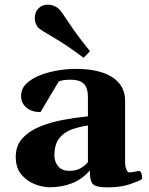

<svg xmlns="http://www.w3.org/2000/svg" viewBox="-20 -790 636 822"><path d="M47.4 -118.2Q47.4 -167 76.7 -198.5Q106 -230 152.6 -248.8Q199.2 -267.6 253.2 -277.3Q307.1 -287.1 356.4 -292V-372.6Q356.4 -403.8 347.2 -420.2Q337.9 -436.5 321.3 -442.6Q304.7 -448.7 282.7 -448.7Q258.3 -448.7 247.1 -446Q235.8 -443.4 231 -440.4L153.3 -310.1Q115.7 -310.1 93 -329.3Q70.3 -348.6 70.3 -378.9Q70.3 -410.6 93.5 -432.6Q116.7 -454.6 153.1 -468.5Q189.5 -482.4 229.5 -488.8Q269.5 -495.1 303.7 -495.1Q359.4 -495.1 399.7 -484.9Q439.9 -474.6 465.6 -456.3Q491.2 -438 503.4 -413.3Q515.6 -388.7 515.6 -359.4V-96.7Q515.6 -77.6 521 -64.7Q526.4 -51.8 534.2 -51.8Q541 -51.8 555.9 -54.9Q570.8 -58.1 573.7 -58.1Q582 -58.1 585.2 -48.6Q588.4 -39.1 588.4 -30.3Q588.4 -23.9 585.4 -21.5Q577.6 -16.1 538.1 -2Q498.5 12.2 439 12.2Q393.6 12.2 379.2 -0.5Q364.7 -13.2 364.7 -53.2V-60.5Q333 -22.9 288.6 -5.6Q244.1 11.7 192.9 11.7Q163.6 11.7 129.6 -1.2Q95.7 -14.2 71.5 -42.7Q47.4 -71.3 47.4 -118.2ZM212.9 -123Q212.9 -98.6 228.8 -78.6Q244.6 -58.6 276.9 -58.6Q308.1 -58.6 327.6 -71.3Q347.2 -84 356.4 -95.7V-252.9Q323.7 -248 290.5 -237.1Q257.3 -226.1 235.1 -200Q212.9 -173.8 212.9 -123ZM337.9 -542.5Q263.2 -598.6 210 -629.2Q156.7 -659.7 145 -670.4Q137.7 -677.2 133.3 -688.7Q128.9 -700.2 128.9 -712.9Q128.9 -723.6 132.6 -734.4Q136.2 -745.1 144.5 -753.9Q160.2 -770 184.1 -770Q198.2 -770 210.9 -764.9Q223.6 -759.8 231.4 -752.4Q242.7 -741.7 275.9 -690.9Q309.1 -640.1 365.2 -570.8Z"/></svg>

Font: Gelasio
Style: Regular
Weight: 400
Designer: Eben Sorkin
Foundry: Eben Sorkin
Version: Version 1.008